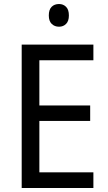

<svg xmlns="http://www.w3.org/2000/svg" viewBox="-20 -936 540 956"><path d="M445 0H88V-714H445V-636H176V-411H429V-334H176V-78H445ZM274 -916Q295 -916 309 -902Q323 -888 323 -859Q323 -831 309 -817Q295 -803 274 -803Q252 -803 237.5 -817Q223 -831 223 -859Q223 -888 237 -902Q251 -916 274 -916Z"/></svg>

Font: Noto Sans Gurmukhi UI SemiCondensed
Style: Regular
Weight: 400
Width: 4
Designer: Jelle Bosma - Monotype Design Team
Foundry: Monotype Imaging Inc.
Version: Version 2.004; ttfautohint (v1.8.4.7-5d5b)